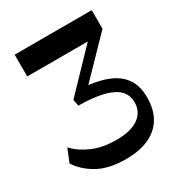

<svg xmlns="http://www.w3.org/2000/svg" viewBox="-176 -846 904 973"><g transform="rotate(-30 276.5 -359.5)"><path d="M277.9 10.8Q177.6 10.8 113.7 -26Q49.9 -62.8 18.9 -113.6L50 -189.9Q84.6 -150.8 145.3 -124Q206 -97.2 288.9 -97.8Q372.4 -98.3 416 -130.3Q459.6 -162.3 459.6 -216.8Q459.6 -260.8 431.6 -288.5Q403.7 -316.2 347.1 -330.1Q290.6 -343.9 204 -345L196.8 -382.6L425.4 -620.7L435.2 -602.6H53.7V-730H504.7V-621.1L260 -368.7L262.2 -413.1Q346.8 -407.9 406 -385.2Q465.2 -362.6 496.2 -319.2Q527.1 -275.8 527.1 -207Q527.1 -103.1 463.6 -46.2Q400 10.8 277.9 10.8Z"/></g></svg>

Font: Savate ExtraLight
Style: Regular
Weight: 200
Designer: Max Esnée
Foundry: Plomb Type
Version: Version 2.000